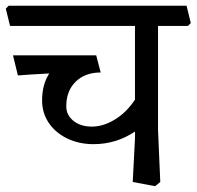

<svg xmlns="http://www.w3.org/2000/svg" viewBox="-50 -619 683 667"><path d="M499 -167 506.8 13.2 488.8 27.8 411.1 13.2 418.9 -137.2V-162.1Q354 -118.2 274.9 -118.2Q224.1 -118.2 183.1 -138.2Q142.1 -158.2 119.1 -192.6Q96.2 -227.1 96.2 -270Q96.2 -325.2 121.1 -363.8Q46.9 -359.9 12.2 -356.9L-4.9 -426.8H284.2L299.8 -367.2Q245.6 -367.2 212.9 -335.2Q180.2 -303.2 180.2 -250Q180.2 -219.2 205.1 -199.2Q230 -179.2 269 -179.2Q309.1 -179.2 349.6 -204.1Q390.1 -229 418.9 -272.9V-528.8H-15.1L-29.8 -588.9L-20 -599.1H598.1L612.8 -539.1L603 -528.8H499Z"/></svg>

Font: Sura
Style: Regular
Weight: 400
Designer: Carolina Giovagnoli
Foundry: Huerta Tipografica
Version: Version 1.003;PS 001.002;hotconv 1.0.70;makeotf.lib2.5.58329